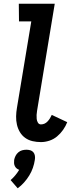

<svg xmlns="http://www.w3.org/2000/svg" viewBox="-20 -755 396 1031"><path d="M200 8Q177 8 155 3Q133 -2 115.5 -14.5Q98 -27 87 -45.5Q76 -64 71 -85.5Q66 -107 66.5 -130Q67 -153 71 -176L148 -640H82L81 -735H274L179 -160Q177 -149 176.5 -138Q176 -127 177 -116.5Q178 -106 183.5 -96.5Q189 -87 200 -87Q210 -87 219 -91Q228 -95 235.5 -103Q243 -111 248.5 -120Q254 -129 258 -138L341 -99Q333 -78 319 -58Q305 -38 286.5 -22.5Q268 -7 245 0.5Q222 8 200 8ZM75 256 37 212Q50 201 62 186.5Q74 172 83 157Q75 154 69 149Q63 144 59.5 136.5Q56 129 55.5 121Q55 113 56 104Q58 93 63.5 82Q69 71 78.5 63Q88 55 99 52Q110 49 122 49Q133 49 143 52Q153 55 159.5 63Q166 71 167.5 82Q169 93 167 104Q164 125 156.5 146.5Q149 168 137 187.5Q125 207 109.5 224.5Q94 242 75 256Z"/></svg>

Font: Iosevka QP
Style: Bold Italic
Weight: 700
Italic angle: -9°
Designer: Belleve Invis
Foundry: Belleve Invis
Version: Version 20.0.0; ttfautohint (v1.8.4)